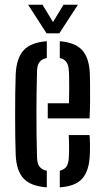

<svg xmlns="http://www.w3.org/2000/svg" viewBox="-20 -780 437 806"><path d="M46 -128.5Q44.5 -163 44 -206.8Q43.5 -250.5 43.5 -297.8Q43.5 -345 44 -389.5Q44.5 -434 46 -470Q49.5 -537.5 80 -569.8Q110.5 -602 176.5 -607V-536.5Q154.5 -532 145.2 -518.5Q136 -505 135.5 -482Q134 -436 133.5 -391.2Q133 -346.5 133 -302.2Q133 -258 133.5 -212.5Q134 -167 135.5 -119.5Q136 -94 145.8 -80.8Q155.5 -67.5 176.5 -63.5V6.5Q108.5 1.5 78.8 -30.8Q49 -63 46 -128.5ZM231 6.5V-63.5Q250.5 -68 259.2 -81.2Q268 -94.5 269 -120Q270 -135 270 -159.8Q270 -184.5 268.5 -213H356Q357.5 -197.5 357.8 -171.2Q358 -145 357 -128.5Q354 -62.5 325.2 -30.2Q296.5 2 231 6.5ZM180.5 -283V-346.5H269.5Q270.5 -374 270.5 -402Q270.5 -430 270.2 -451.5Q270 -473 269 -482Q268 -506.5 258.8 -519.5Q249.5 -532.5 231 -536.5V-607Q296 -601.5 325 -569.5Q354 -537.5 357 -473Q357.5 -462 358 -430.2Q358.5 -398.5 358.2 -358.8Q358 -319 356 -283ZM175.5 -640 98 -760H158.5L202.5 -687.5L246.5 -760H307L229 -640Z"/></svg>

Font: Big Shoulders Stencil Text Thin Medium
Style: Regular
Weight: 500
Version: Version 2.001